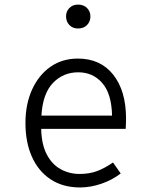

<svg xmlns="http://www.w3.org/2000/svg" viewBox="-20 -802 655 832"><path d="M158.5 -243.6Q160 -175.9 182.8 -132.6Q205.6 -89.2 243.1 -68.7Q280.5 -48.2 324.6 -48.2Q367.2 -48.2 400.3 -60.5Q433.3 -72.8 469.7 -97.9L503.1 -50.3Q465.6 -21.5 418.7 -5.6Q371.8 10.3 327.2 10.3Q252.8 10.3 199.7 -24.6Q146.7 -59.5 118.5 -122.3Q90.3 -185.1 90.3 -268.7Q90.3 -350.8 119 -413.8Q147.7 -476.9 198.7 -512.6Q249.7 -548.2 317.4 -548.2Q415.4 -548.2 470.8 -478.2Q526.2 -408.2 526.2 -287.7Q526.2 -273.8 525.6 -262.8Q525.1 -251.8 524.6 -243.6ZM319 -488.7Q253.8 -488.7 209.5 -442.6Q165.1 -396.4 159.5 -301H465.6Q463.6 -395.9 423.1 -442.3Q382.6 -488.7 319 -488.7ZM317.9 -782.1Q342.6 -782.1 357.2 -767.2Q371.8 -752.3 371.8 -731.3Q371.8 -708.7 357.2 -693.6Q342.6 -678.5 317.9 -678.5Q294.9 -678.5 280.5 -693.6Q266.2 -708.7 266.2 -731.3Q266.2 -752.3 280.5 -767.2Q294.9 -782.1 317.9 -782.1Z"/></svg>

Font: Fira Code Light
Style: Regular
Weight: 300
Monospace: yes
Designer: Carrois Corporate, Edenspiekermann AG, Nikita Prokopov
Foundry: Carrois Corporate, Edenspiekermann AG, Nikita Prokopov
Version: Version 6.000; ttfautohint (v1.8.2) -l 8 -r 50 -G 200 -x 14 